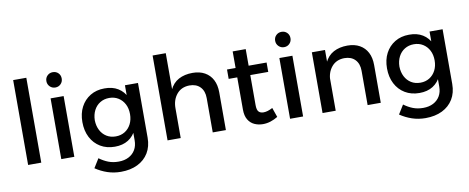

<svg xmlns="http://www.w3.org/2000/svg" viewBox="-76 -1103 4034 1653"><g transform="rotate(-10 1941.0 -276.5)"><path d="M90 -742H205V0H90Z M380 -531H494V0H380ZM437 -750Q466 -750 485 -731Q504 -712 504 -683Q504 -655 485 -635.5Q466 -616 437 -616Q409 -616 389.5 -635.5Q370 -655 370 -683Q370 -712 389.5 -731Q409 -750 437 -750Z M1144 -53Q1144 24 1110 80Q1076 136 1014 166.5Q952 197 868 197Q806 197 751 178.5Q696 160 647 127L696 48Q734 76 774 91.5Q814 107 863 107Q914 107 951.5 87.5Q989 68 1009.5 33Q1030 -2 1030 -50V-531H1144ZM850 -535Q920 -536 969.5 -505.5Q1019 -475 1045 -418Q1071 -361 1070 -281Q1071 -201 1045.5 -143.5Q1020 -86 971.5 -55.5Q923 -25 854 -25Q782 -25 728 -57.5Q674 -90 644 -148Q614 -206 614 -282Q614 -357 643.5 -413.5Q673 -470 726.5 -502.5Q780 -535 850 -535ZM877 -447Q832 -447 797 -425.5Q762 -404 742.5 -366Q723 -328 722 -279Q723 -230 742.5 -192Q762 -154 796.5 -132.5Q831 -111 877 -111Q922 -111 956.5 -132.5Q991 -154 1010.5 -192Q1030 -230 1030 -279Q1030 -329 1010.5 -366.5Q991 -404 956.5 -425.5Q922 -447 877 -447Z M1704 -300Q1704 -362 1670 -397.5Q1636 -433 1576 -433Q1505 -432 1464.5 -383Q1424 -334 1424 -261H1392Q1392 -360 1420 -420Q1448 -480 1499.5 -507.5Q1551 -535 1621 -535Q1683 -535 1727.5 -510Q1772 -485 1795.5 -439.5Q1819 -394 1819 -330V0H1704ZM1309 -742H1424V0H1309Z M2108 -168Q2108 -125 2123 -109.5Q2138 -94 2165 -94Q2183 -94 2202.5 -100Q2222 -106 2245 -118L2274 -35Q2243 -16 2210 -5.5Q2177 5 2143 5Q2103 5 2069 -10.5Q2035 -26 2014.5 -60Q1994 -94 1994 -148V-657H2108ZM1919 -512H2265V-430H1919Z M2380 -531H2494V0H2380ZM2437 -750Q2466 -750 2485 -731Q2504 -712 2504 -683Q2504 -655 2485 -635.5Q2466 -616 2437 -616Q2409 -616 2389.5 -635.5Q2370 -655 2370 -683Q2370 -712 2389.5 -731Q2409 -750 2437 -750Z M3058 -300Q3058 -362 3024 -397.5Q2990 -433 2930 -433Q2859 -432 2818.5 -383Q2778 -334 2778 -261H2746Q2746 -360 2774 -420Q2802 -480 2853.5 -507.5Q2905 -535 2975 -535Q3037 -535 3081.5 -510Q3126 -485 3149.5 -439.5Q3173 -394 3173 -330V0H3058ZM2664 -531H2779V0H2664Z M3807 -53Q3807 24 3773 80Q3739 136 3677 166.5Q3615 197 3531 197Q3469 197 3414 178.5Q3359 160 3310 127L3359 48Q3397 76 3437 91.5Q3477 107 3526 107Q3577 107 3614.5 87.5Q3652 68 3672.5 33Q3693 -2 3693 -50V-531H3807ZM3513 -535Q3583 -536 3632.5 -505.5Q3682 -475 3708 -418Q3734 -361 3733 -281Q3734 -201 3708.5 -143.5Q3683 -86 3634.5 -55.5Q3586 -25 3517 -25Q3445 -25 3391 -57.5Q3337 -90 3307 -148Q3277 -206 3277 -282Q3277 -357 3306.5 -413.5Q3336 -470 3389.5 -502.5Q3443 -535 3513 -535ZM3540 -447Q3495 -447 3460 -425.5Q3425 -404 3405.5 -366Q3386 -328 3385 -279Q3386 -230 3405.5 -192Q3425 -154 3459.5 -132.5Q3494 -111 3540 -111Q3585 -111 3619.5 -132.5Q3654 -154 3673.5 -192Q3693 -230 3693 -279Q3693 -329 3673.5 -366.5Q3654 -404 3619.5 -425.5Q3585 -447 3540 -447Z"/></g></svg>

Font: Alexandria
Style: Regular
Weight: 400
Designer: Mohamed Gaber
Foundry: Kief Type Foundry
Version: Version 5.100